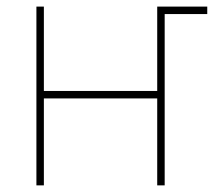

<svg xmlns="http://www.w3.org/2000/svg" viewBox="-20 -559 658 579"><path d="M457.5 -516.6V-539.1H605V-516.6ZM464.8 -284.7V-262.2H104.5V-284.7ZM112.3 -539.1V0H89.8V-539.1ZM476.6 -539.1V0H454.1V-539.1Z"/></svg>

Font: Inter 18pt Thin
Style: Regular
Weight: 250
Designer: Rasmus Andersson
Foundry: rsms
Version: Version 4.001;git-66647c0bb